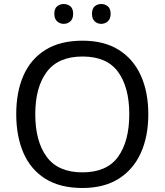

<svg xmlns="http://www.w3.org/2000/svg" viewBox="-20 -928 821 958"><path d="M720 -358Q720 -247 682.5 -164.5Q645 -82 572 -36Q499 10 391 10Q280 10 206.5 -36Q133 -82 97 -165Q61 -248 61 -359Q61 -469 97 -551Q133 -633 206.5 -679Q280 -725 392 -725Q499 -725 572 -679.5Q645 -634 682.5 -551.5Q720 -469 720 -358ZM156 -358Q156 -223 213 -145.5Q270 -68 391 -68Q513 -68 569 -145.5Q625 -223 625 -358Q625 -493 569 -569.5Q513 -646 392 -646Q271 -646 213.5 -569.5Q156 -493 156 -358ZM251 -859Q251 -885 265 -896.5Q279 -908 298 -908Q317 -908 331 -896.5Q345 -885 345 -859Q345 -834 331 -821.5Q317 -809 298 -809Q279 -809 265 -821.5Q251 -834 251 -859ZM439 -859Q439 -885 452.5 -896.5Q466 -908 485 -908Q504 -908 518 -896.5Q532 -885 532 -859Q532 -834 518 -821.5Q504 -809 485 -809Q466 -809 452.5 -821.5Q439 -834 439 -859Z"/></svg>

Font: Noto Sans Takri
Style: Regular
Weight: 400
Designer: Monotype Design Team
Foundry: Monotype Imaging Inc.
Version: Version 2.003; ttfautohint (v1.8.4.7-5d5b)